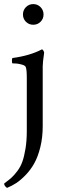

<svg xmlns="http://www.w3.org/2000/svg" viewBox="-38 -679 296 930"><path d="M-17.1 209Q3.4 194.3 16.6 182.6Q29.8 170.9 45.7 149.9Q61.5 128.9 70.3 104.2Q79.1 79.6 85.4 41.5Q91.8 3.4 91.8 -44.9V-301.8Q91.8 -341.8 86.9 -354Q84 -361.8 67.9 -366.2Q51.8 -370.6 41 -371.3Q30.3 -372.1 22 -372.1Q20 -374 19.8 -384Q19.5 -394 22 -397.9Q106.9 -409.2 165 -439.9Q168.5 -439.9 172.1 -433.8Q175.8 -427.7 175.8 -423.8Q168.9 -376 168.9 -357.9V-67.9Q168.9 -12.7 157.2 34.2Q145.5 81.1 127.9 112.3Q110.4 143.6 86.2 168.7Q62 193.8 40.5 207.8Q19 221.7 -3.9 231Q-13.2 225.1 -17.1 215.8Q-17.6 214.4 -17.6 212.2Q-17.6 210 -17.1 209ZM87.6 -573.5Q73.2 -587.9 73.2 -608.9Q73.2 -629.9 87.6 -644.5Q102.1 -659.2 123 -659.2Q144 -659.2 158.4 -644.5Q172.9 -629.9 172.9 -608.9Q172.9 -587.9 158.4 -573.5Q144 -559.1 123 -559.1Q102.1 -559.1 87.6 -573.5Z"/></svg>

Font: Crimson
Style: Roman
Weight: 400
Version: Version 0.8